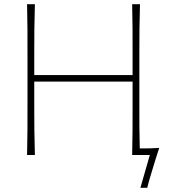

<svg xmlns="http://www.w3.org/2000/svg" viewBox="-20 -733 804 908"><path d="M108 0Q109.5 -61 109.8 -117Q110 -173 110 -238V-475Q110 -540.5 109.8 -596.5Q109.5 -652.5 108 -713H145Q143 -652.5 142.5 -596.5Q142 -540.5 142 -475V-378H607V-475Q607 -540.5 606.8 -596.5Q606.5 -652.5 605 -713H642Q640 -652.5 639.5 -596.5Q639 -540.5 639 -475V-238Q639 -181 639.2 -131.8Q639.5 -82.5 641 -31Q663.5 -31 689 -31.5Q714.5 -32 733 -33.5Q724.5 -7.5 717 16.2Q709.5 40 702.5 63.5Q695.5 86.5 688.8 109Q682 131.5 676.5 155H644L688.5 0H605Q606.5 -61 606.8 -117Q607 -173 607 -238V-347H142V-238Q142 -173 142.5 -117Q143 -61 145 0Z"/></svg>

Font: Commissioner Flair Thin
Style: Regular
Weight: 100
Designer: Kostas Bartsokas
Foundry: Kostas Bartsokas
Version: Version 1.000; ttfautohint (v1.8.3)